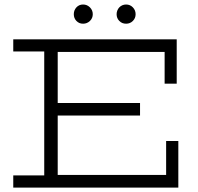

<svg xmlns="http://www.w3.org/2000/svg" viewBox="-20 -849 897 869"><path d="M725.1 -470.2V-613.8H241.2V-382.8H613.8V-326.2H241.2V-57.1H731.9V-210.9H787.1V0H40V-55.2H180.2V-616.2H40V-670.9H779.8V-470.2ZM314 -784.7Q314 -802.7 325.9 -815.7Q337.9 -828.6 356 -828.6Q374 -828.6 387 -815.7Q399.9 -802.7 399.9 -784.7Q399.9 -766.6 387 -754.2Q374 -741.7 356 -741.7Q337.9 -741.7 325.9 -754.2Q314 -766.6 314 -784.7ZM507.8 -784.7Q507.8 -793.5 511 -801.5Q514.2 -809.6 520 -815.7Q525.9 -821.8 533.7 -825.2Q541.5 -828.6 550.8 -828.6Q568.8 -828.6 581.3 -815.7Q593.8 -802.7 593.8 -784.7Q593.8 -766.6 581.3 -754.2Q568.8 -741.7 550.8 -741.7Q532.2 -741.7 520 -754.2Q507.8 -766.6 507.8 -784.7Z"/></svg>

Font: Stint Ultra Expanded
Style: Regular
Weight: 400
Width: 7
Designer: Astigmatic (AOETI)
Foundry: Astigmatic (AOETI)
Version: Version 1.000